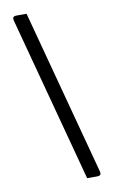

<svg xmlns="http://www.w3.org/2000/svg" viewBox="-97 -810 579 981"><g transform="rotate(-10 193.0 -319.5)"><path d="M65 -760C44 -760 39 -754 45 -733L273 121H322C343 121 348 115 342 94L114 -760Z"/></g></svg>

Font: Rationale One
Style: Regular
Weight: 400
Designer: Cyreal (www.cyreal.org)
Foundry: Cyreal (www.cyreal.org)
Version: Version 1.001